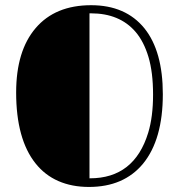

<svg xmlns="http://www.w3.org/2000/svg" viewBox="-20 -720 698 749"><path d="M327.1 9.3Q260.3 9.3 207.8 -13.7Q155.3 -36.6 118.7 -82.5Q43 -177.2 43 -359.4Q43 -521.5 119.1 -610.4Q195.3 -699.7 335.4 -699.7Q470.2 -699.7 543.5 -609.4Q615.2 -520 615.2 -352.5Q615.2 -175.8 538.1 -81.5Q462.9 9.3 327.1 9.3ZM330.6 -24.4Q503.9 -24.4 558.1 -202.1Q577.1 -264.2 577.1 -351.1Q577.1 -438 559.1 -498Q541 -558.1 508.8 -595.7Q446.8 -668 334.5 -668H329.1V-24.4Z"/></svg>

Font: Limelight
Style: Regular
Weight: 400
Designer: Nicole Fally
Foundry: Nicole Fally
Version: Version 1.002